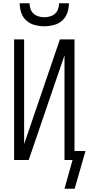

<svg xmlns="http://www.w3.org/2000/svg" viewBox="-20 -975 541 1170"><path d="M250 -815Q221 -815 192 -822.5Q163 -830 141 -849.5Q119 -869 109.5 -897.5Q100 -926 100 -955H160Q160 -937 166 -920Q172 -903 185 -891.5Q198 -880 215 -875Q232 -870 250 -870Q268 -870 285 -875Q302 -880 315 -891.5Q328 -903 334 -920Q340 -937 340 -955H400Q400 -926 390.5 -897.5Q381 -869 359 -849.5Q337 -830 308 -822.5Q279 -815 250 -815ZM435 175H373L422 0H373V-638L155 0H66V-735H127V-97L345 -735H434V-55H501Z"/></svg>

Font: Iosevka Curly Light
Style: Regular
Weight: 300
Monospace: yes
Designer: Belleve Invis
Foundry: Belleve Invis
Version: Version 22.1.2; ttfautohint (v1.8.4)